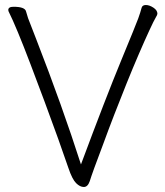

<svg xmlns="http://www.w3.org/2000/svg" viewBox="-20 -730 660 766"><path d="M338 -7Q330 16 314.5 16Q299 16 283.5 0.5Q268 -15 253 -59.5Q238 -104 212 -176.5Q186 -249 157.5 -325.5Q129 -402 102 -473Q45 -623 14 -685Q13 -687 13 -690Q13 -703 34 -703Q80 -703 84 -684Q87 -672 92 -657.5Q97 -643 124 -575Q229 -305 303 -74Q402 -340 462.5 -486.5Q523 -633 531.5 -656.5Q540 -680 545 -699Q548 -710 562 -710Q576 -710 592 -699.5Q608 -689 608 -675Q608 -671 601 -659.5Q594 -648 575.5 -608Q557 -568 533.5 -513.5Q510 -459 485 -397Q460 -335 436 -273Q412 -211 392 -156Q348 -40 338 -7Z"/></svg>

Font: LXGW WenKai TC Light
Style: Regular
Weight: 300
Designer: LXGW / Fontworks Inc.
Foundry: LXGW / Fontworks Inc.
Version: Version 1.330